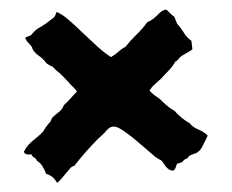

<svg xmlns="http://www.w3.org/2000/svg" viewBox="-20 -530 486 403"><path d="M377.9 -271.5Q384.8 -262.7 397 -257.8Q409.2 -252.9 416 -245.1Q408.2 -229.5 404.3 -221.7Q400.4 -213.9 392.6 -209Q387.7 -207 381.8 -205.1Q376 -203.1 374 -198.2Q366.2 -195.3 364.3 -191.9Q362.3 -188.5 351.6 -186.5Q349.6 -181.6 348.6 -178.2Q347.7 -174.8 343.8 -171.9Q337.9 -171.9 334 -174.8Q330.1 -177.7 327.1 -181.6Q324.2 -185.5 321.8 -189.5Q319.3 -193.4 316.4 -194.3L306.6 -200.2Q300.8 -205.1 289.6 -214.8Q278.3 -224.6 266.1 -234.9Q253.9 -245.1 242.2 -253.4Q230.5 -261.7 223.6 -263.7Q214.8 -265.6 209 -261.2Q203.1 -256.8 200.2 -252Q190.4 -243.2 185.5 -238.3Q159.2 -211.9 135.7 -181.6Q131.8 -181.6 127.4 -176.8Q123 -171.9 118.2 -166Q113.3 -160.2 108.4 -154.3Q103.5 -148.4 99.6 -146.5Q93.8 -156.2 88.4 -159.7Q83 -163.1 77.1 -165Q72.3 -175.8 68.8 -181.6Q65.4 -187.5 57.6 -192.4Q55.7 -197.3 51.8 -199.2Q47.9 -201.2 45.9 -206.1Q37.1 -205.1 33.7 -207Q30.3 -209 30.3 -211.9Q37.1 -225.6 50.3 -235.8Q63.5 -246.1 71.3 -254.9Q73.2 -258.8 75.7 -262.2Q78.1 -265.6 81.1 -269.5Q86.9 -274.4 88.9 -282.2Q95.7 -289.1 103 -294.4Q110.4 -299.8 114.3 -309.6Q122.1 -316.4 128.4 -323.7Q134.8 -331.1 141.6 -337.9Q136.7 -344.7 132.3 -348.6Q127.9 -352.5 123 -358.4Q117.2 -364.3 111.8 -370.1Q106.4 -376 98.6 -381.8L89.8 -390.6Q85 -391.6 77.1 -397.5Q71.3 -406.2 62 -412.6Q52.7 -418.9 47.9 -427.7Q48.8 -430.7 41 -438.5Q33.2 -446.3 33.2 -451.2L44.9 -456.1Q54.7 -467.8 62 -471.7Q69.3 -475.6 76.2 -480.5Q89.8 -491.2 92.8 -493.2Q95.7 -495.1 98.6 -504.9Q109.4 -501 123.5 -488.8Q137.7 -476.6 152.8 -461.9Q168 -447.3 183.6 -433.1Q199.2 -418.9 212.9 -410.2Q221.7 -415 228.5 -421.4Q235.4 -427.7 243.2 -431.6Q253.9 -445.3 266.6 -457.5Q279.3 -469.7 289.1 -483.4Q300.8 -488.3 311 -499Q321.3 -509.8 328.1 -509.8Q330.1 -509.8 335.9 -503.4Q341.8 -497.1 345.7 -495.1L351.6 -480.5Q360.4 -470.7 366.2 -460.9Q372.1 -451.2 381.8 -444.3L383.8 -426.8Q379.9 -422.9 369.6 -417.5Q359.4 -412.1 357.4 -409.2Q354.5 -406.2 353 -404.3Q351.6 -402.3 347.7 -400.4Q341.8 -389.6 333.5 -381.3Q325.2 -373 317.4 -364.3Q306.6 -354.5 302.2 -350.6Q297.9 -346.7 293.9 -339.8Q300.8 -332 308.6 -327.1Q316.4 -322.3 322.3 -315.4Q335.9 -302.7 345.7 -297.9Q360.4 -281.2 377.9 -271.5Z"/></svg>

Font: Caesar Dressing
Style: Regular
Weight: 400
Designer: Dathan Boardman
Foundry: Open Window
Version: Version 1.000